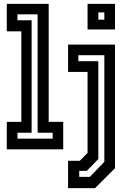

<svg xmlns="http://www.w3.org/2000/svg" viewBox="-20 -770 668 990"><path d="M15 0V-141.5H90V-608.5H15V-750H231V-141.5H306V0ZM70 -55H251.5V-85.5H174V-696H70V-665.5H143V-85.5H70ZM431.5 -618V-750H573V-618ZM487 -668.5H518V-706H487ZM331 200V59H391.5L431.5 18.5V-399H331V-540H573V97L470 200ZM388.5 142H443L518 64.5V-485.5H384V-454.5H487V50L427.5 111H388.5Z"/></svg>

Font: Tourney Condensed SemiBold
Style: Regular
Weight: 600
Width: 3
Designer: Tyler Finck
Foundry: Etcetera Type Co
Version: Version 1.010; ttfautohint (v1.8.3)